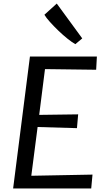

<svg xmlns="http://www.w3.org/2000/svg" viewBox="-20 -1067 599 1087"><path d="M496.4 0H54.3L149.5 -747H528.5L524.4 -672.1L234.7 -675.8L201.9 -416.6L422.5 -419.6L415.7 -341.5L192.9 -347.9L157.2 -71.9L503.7 -78.5ZM445.6 -849.6 406.6 -817Q388.3 -827.1 362.7 -847.5Q337.1 -867.9 310.8 -893.2Q284.5 -918.5 263 -942.5Q241.4 -966.4 231.4 -983.5L301.4 -1046.8Z"/></svg>

Font: Merriweather Sans Variable Regular
Style: Italic
Weight: 300
Italic angle: -8°
Designer: Eben Sorkin
Foundry: Eben Sorkin
Version: Version 2.001